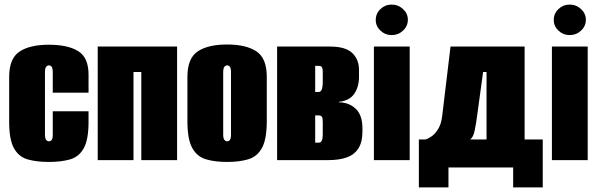

<svg xmlns="http://www.w3.org/2000/svg" viewBox="-20 -698 2607 837"><path d="M193 8Q140 8 101 -3Q62 -14 41 -51.5Q20 -89 20 -166V-363Q20 -443 65 -473Q110 -503 193 -503Q276 -503 321 -475Q366 -447 366 -373V-294H210V-383Q210 -400 205.5 -406.5Q201 -413 193 -413Q186 -413 181 -406.5Q176 -400 176 -383V-112Q176 -95 181 -88.5Q186 -82 193 -82Q201 -82 205.5 -88.5Q210 -95 210 -112V-213H366V-167Q366 -89 345 -51.5Q324 -14 285 -3Q246 8 193 8Z M406 0V-495H752V0H596V-384H562V0Z M970 8Q917 8 878 -3.5Q839 -15 818 -53Q797 -91 797 -170V-363Q797 -444 842 -474Q887 -504 970 -504Q1053 -504 1098 -474Q1143 -444 1143 -363V-171Q1143 -91 1122 -53Q1101 -15 1062 -3.5Q1023 8 970 8ZM970 -82Q978 -82 982.5 -88.5Q987 -95 987 -112V-383Q987 -400 982.5 -406.5Q978 -413 970 -413Q963 -413 958 -406.5Q953 -400 953 -383V-112Q953 -95 958 -88.5Q963 -82 970 -82Z M1188 0V-495H1420Q1486 -495 1515.5 -467Q1545 -439 1545 -394V-362Q1545 -320 1524.5 -289.5Q1504 -259 1457 -254V-252Q1500 -252 1530 -224.5Q1560 -197 1560 -138V-125Q1560 -78 1542 -50.5Q1524 -23 1491 -11.5Q1458 0 1411 0ZM1354 -76H1369Q1375 -76 1379 -79.5Q1383 -83 1385 -91.5Q1387 -100 1387 -114V-166Q1387 -175 1386 -181.5Q1385 -188 1381 -191.5Q1377 -195 1369 -195H1354ZM1354 -297H1369Q1378 -297 1382.5 -307.5Q1387 -318 1387 -343V-387Q1387 -398 1383.5 -404.5Q1380 -411 1369 -411H1354Z M1610 0V-495H1766V0ZM1687 -545Q1659 -545 1638.5 -564.5Q1618 -584 1618 -611Q1618 -639 1638.5 -658.5Q1659 -678 1687 -678Q1716 -678 1737 -658.5Q1758 -639 1758 -612Q1758 -584 1737 -564.5Q1716 -545 1687 -545Z M1806 119V-90H1834Q1844 -92 1860 -102.5Q1876 -113 1890 -135.5Q1904 -158 1908 -195L1944 -495H2267V-90H2346V119H2217V32H1935V119ZM2029 -90H2101V-384H2086L2060 -194Q2056 -162 2049.5 -130Q2043 -98 2029 -90Z M2386 0V-495H2542V0ZM2463 -545Q2435 -545 2414.5 -564.5Q2394 -584 2394 -611Q2394 -639 2414.5 -658.5Q2435 -678 2463 -678Q2492 -678 2513 -658.5Q2534 -639 2534 -612Q2534 -584 2513 -564.5Q2492 -545 2463 -545Z"/></svg>

Font: Alumni Sans Black
Style: Regular
Weight: 900
Designer: Robert E. Leuschke
Foundry: Robert E. Leuschke
Version: Version 1.018